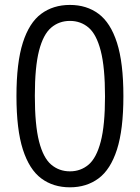

<svg xmlns="http://www.w3.org/2000/svg" viewBox="-20 -770 582 799"><path d="M271 9.5Q201.5 9.5 151.8 -27.5Q102 -64.5 75.2 -147.8Q48.5 -231 48.5 -370Q48.5 -509 75 -592.2Q101.5 -675.5 151.5 -712.5Q201.5 -749.5 271 -749.5Q340.5 -749.5 390.2 -712.5Q440 -675.5 466.8 -592.2Q493.5 -509 493.5 -370Q493.5 -231 466.8 -147.8Q440 -64.5 390 -27.5Q340 9.5 271 9.5ZM271 -57Q316 -57 348.8 -85Q381.5 -113 399.2 -180.8Q417 -248.5 417 -368.5Q417 -490 399.2 -558.5Q381.5 -627 348.8 -655Q316 -683 271 -683Q226 -683 193 -655Q160 -627 142.5 -559.2Q125 -491.5 125 -371.5Q125 -250 142.5 -181.5Q160 -113 193 -85Q226 -57 271 -57Z"/></svg>

Font: Encode Sans Cnd
Style: Regular
Weight: 400
Width: 3
Designer: Multiple Designers
Foundry: Impallari Type
Version: Version 3.002; ttfautohint (v1.8.3) -l 8 -r 50 -G 200 -x 14 